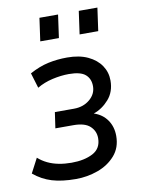

<svg xmlns="http://www.w3.org/2000/svg" viewBox="-88 -757 617 822"><g transform="rotate(-10 220.5 -346.5)"><path d="M176 7Q115 7 72 -6Q29 -19 -7 -49L26 -112Q44 -96 66 -85.5Q88 -75 114 -70Q140 -65 169 -65Q225 -65 262 -84.5Q299 -104 299 -149Q299 -180 276.5 -201Q254 -222 204 -222H126L136 -291H219Q260 -291 288 -314.5Q316 -338 316 -372Q316 -404 295 -422.5Q274 -441 223 -441Q189 -441 151.5 -432.5Q114 -424 84 -406L64 -472Q106 -495 145.5 -503.5Q185 -512 228 -512Q281 -512 318 -494.5Q355 -477 374.5 -448Q394 -419 394 -383Q394 -334 365.5 -301.5Q337 -269 299 -256Q336 -244 356.5 -214.5Q377 -185 377 -145Q377 -94 347 -60Q317 -26 271 -9.5Q225 7 176 7ZM298 -600 312 -700H393L379 -600ZM127 -600 141 -700H222L208 -600Z"/></g></svg>

Font: Finlandica
Style: Italic
Weight: 400
Italic angle: -8°
Designer: Niklas Ekholm, Juho Hiilivirta, Jaakko Suomalainen
Foundry: Helsinki Type Studio
Version: Version 1.064